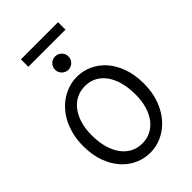

<svg xmlns="http://www.w3.org/2000/svg" viewBox="-312 -1205 1338 1338"><g transform="rotate(-45 356.5 -536.5)"><path d="M559.1 -349.1Q559.1 -416.5 544.2 -470.5Q529.3 -524.4 502 -562Q474.6 -599.6 436.3 -619.6Q397.9 -639.6 351.6 -639.6Q305.2 -639.6 266.6 -620.4Q228 -601.1 200.2 -565.2Q172.4 -529.3 157 -478.3Q141.6 -427.2 141.6 -363.8Q141.6 -296.9 156.5 -243.2Q171.4 -189.5 199 -151.6Q226.6 -113.8 265.1 -93.5Q303.7 -73.2 351.6 -73.2Q396.5 -73.2 434.6 -92Q472.7 -110.8 500.2 -146.2Q527.8 -181.6 543.5 -232.9Q559.1 -284.2 559.1 -349.1ZM654.3 -361.3Q654.3 -273.4 628.2 -204.1Q602.1 -134.8 558.8 -86.7Q515.6 -38.6 460.4 -13.2Q405.3 12.2 346.7 12.2Q287.6 12.2 233.4 -11.7Q179.2 -35.6 137.7 -82Q96.2 -128.4 71.3 -196Q46.4 -263.7 46.4 -351.6Q46.4 -410.2 58.3 -460.4Q70.3 -510.7 91.6 -552.2Q112.8 -593.8 142.1 -626Q171.4 -658.2 205.8 -680.2Q240.2 -702.1 278.6 -713.6Q316.9 -725.1 356.4 -725.1Q414.6 -725.1 468.5 -701.2Q522.5 -677.2 563.7 -630.9Q605 -584.5 629.6 -516.8Q654.3 -449.2 654.3 -361.3ZM284.2 -866.7Q284.2 -880.4 289.3 -892.3Q294.4 -904.3 303.5 -913.3Q312.5 -922.4 324.5 -927.5Q336.4 -932.6 350.1 -932.6Q363.8 -932.6 375.7 -927.5Q387.7 -922.4 396.7 -913.3Q405.8 -904.3 410.9 -892.3Q416 -880.4 416 -866.7Q416 -853 410.9 -841.1Q405.8 -829.1 396.7 -820.1Q387.7 -811 375.7 -805.9Q363.8 -800.8 350.1 -800.8Q336.4 -800.8 324.5 -805.9Q312.5 -811 303.5 -820.1Q294.4 -829.1 289.3 -841.1Q284.2 -853 284.2 -866.7ZM167 -1086.4H533.2V-1013.2H167Z"/></g></svg>

Font: Andika DR AuSIL
Style: Regular
Weight: 400
Designer: Annie Olsen & Victor Gaultney
Foundry: SIL International
Version: Version 0.003